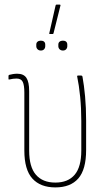

<svg xmlns="http://www.w3.org/2000/svg" viewBox="-20 -808 465 836"><path d="M221 8Q156 8 121 -30.5Q86 -69 86 -153V-405Q86 -437 79 -451.5Q72 -466 52 -466Q45 -466 37 -465Q29 -464 21 -462Q17 -461 17 -464V-477Q17 -481 20 -482Q27 -484 36.5 -485.5Q46 -487 55 -487Q83 -487 95 -469Q107 -451 107 -411V-152Q107 -81 136.5 -47Q166 -13 221 -13Q276 -13 305 -47Q334 -81 334 -153V-281Q334 -337 329 -387Q324 -437 316 -475Q315 -479 320 -479H334Q337 -479 339 -475Q346 -437 350.5 -388Q355 -339 355 -283V-155Q355 -70 321 -31Q287 8 221 8ZM197 -660Q193 -660 195 -665L222 -784Q223 -788 226 -788H240Q242 -788 243 -786.5Q244 -785 243 -783L213 -663Q212 -660 210 -660ZM158 -588Q149 -588 143.5 -593.5Q138 -599 138 -607V-614Q138 -622 143.5 -626.5Q149 -631 158 -631Q167 -631 172 -626.5Q177 -622 177 -614V-607Q177 -599 172 -593.5Q167 -588 158 -588ZM254 -588Q245 -588 239.5 -593.5Q234 -599 234 -607V-614Q234 -622 239.5 -626.5Q245 -631 254 -631Q263 -631 268 -626.5Q273 -622 273 -614V-607Q273 -599 268 -593.5Q263 -588 254 -588Z"/></svg>

Font: Sofia Sans Condensed Thin
Style: Regular
Weight: 250
Version: Version 4.100